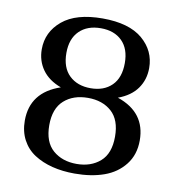

<svg xmlns="http://www.w3.org/2000/svg" viewBox="-70 -642 660 716"><g transform="rotate(10 259.5 -284.0)"><path d="M464.8 -425.8Q464.8 -381.8 440.9 -348.1Q417 -314.5 369.1 -296.9Q477.1 -260.3 477.1 -153.8Q477.1 -99.6 447.5 -62Q418 -24.4 369.9 -7.3Q321.8 9.8 258.8 9.8Q212.9 9.8 174.1 0Q135.3 -9.8 105.5 -29.1Q75.7 -48.3 58.8 -80.1Q42 -111.8 42 -152.8Q42 -260.3 152.8 -297.9Q105.5 -315.4 81.8 -348.9Q58.1 -382.3 58.1 -425.8Q58.1 -491.2 110.1 -534.7Q162.1 -578.1 262.2 -578.1Q362.3 -578.1 413.6 -534.7Q464.8 -491.2 464.8 -425.8ZM372.1 -428.2Q372.1 -482.4 342.5 -511.7Q313 -541 262.2 -541Q210.9 -541 180.9 -511.5Q150.9 -481.9 150.9 -428.2Q150.9 -372.6 181.4 -343.3Q211.9 -314 262.2 -314Q312.5 -314 342.3 -343.3Q372.1 -372.6 372.1 -428.2ZM259.8 -26.9Q314 -26.9 348.9 -57.4Q383.8 -87.9 383.8 -151.9Q383.8 -215.3 349.4 -246.1Q314.9 -276.9 259.8 -276.9Q204.1 -276.9 169.4 -245.8Q134.8 -214.8 134.8 -151.9Q134.8 -88.4 169.9 -57.6Q205.1 -26.9 259.8 -26.9Z"/></g></svg>

Font: Wesal
Style: Regular
Weight: 300
Designer: Ahmed zaza
Foundry: Ahmed zaza
Version: Version 2.01